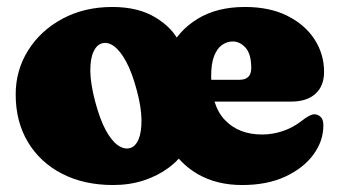

<svg xmlns="http://www.w3.org/2000/svg" viewBox="-20 -517 974 551"><path d="M353 -92Q369 -96.5 377.8 -117.5Q386.5 -138.5 386 -174.2Q385.5 -210 372.5 -258Q359 -309 342 -340.2Q325 -371.5 307 -384.5Q289 -397.5 272.5 -392.5Q257.5 -388.5 248.2 -368.5Q239 -348.5 239.2 -313Q239.5 -277.5 253 -226Q266.5 -175 283.2 -144Q300 -113 318.2 -100.2Q336.5 -87.5 353 -92ZM302.5 -497Q377 -497 426.8 -466.5Q476.5 -436 494.5 -395L515.5 -91.5Q496 -59.5 464.5 -36Q433 -12.5 392.5 0.8Q352 14 304.5 14Q221 14 158 -18.5Q95 -51 60 -109.5Q25 -168 25 -246Q25 -315.5 60.8 -372.5Q96.5 -429.5 159.2 -463.2Q222 -497 302.5 -497ZM910 -311Q910 -270 885.2 -247.8Q860.5 -225.5 816 -225.5H534.5V-288H667Q701 -288 701 -321.5Q701 -362 684.8 -380Q668.5 -398 648 -398Q631.5 -398 617.2 -388Q603 -378 594.5 -356.2Q586 -334.5 586 -298.5Q586 -213.5 625.8 -172.2Q665.5 -131 732 -131Q762.5 -131 792 -141Q821.5 -151 845.5 -170Q871 -190 883.5 -189Q892.5 -188.5 900.2 -181.5Q908 -174.5 908 -157Q908 -112.5 879.5 -73.5Q851 -34.5 798.8 -10.2Q746.5 14 675 14Q602 14 547.8 -17.2Q493.5 -48.5 463.8 -104Q434 -159.5 434 -233Q434 -309.5 462.5 -369Q491 -428.5 546.8 -462.8Q602.5 -497 683 -497Q754 -497 804.8 -471.5Q855.5 -446 882.8 -403.8Q910 -361.5 910 -311Z"/></svg>

Font: Fraunces SuperSoft Wonky
Style: Regular
Weight: 900
Version: Version 1.000;[b76b70a41]